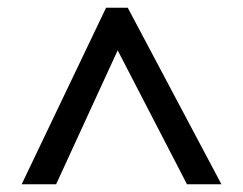

<svg xmlns="http://www.w3.org/2000/svg" viewBox="-20 -815 628 496"><path d="M36 -339 254 -795H310L552 -339H463L284 -685L125 -339Z"/></svg>

Font: Noto Sans Kannada UI Medium
Style: Regular
Weight: 500
Designer: Jelle Bosma - Monotype Design Team
Foundry: Monotype Imaging Inc.
Version: Version 2.005; ttfautohint (v1.8.4.7-5d5b)